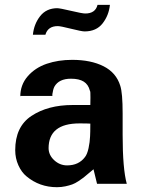

<svg xmlns="http://www.w3.org/2000/svg" viewBox="-20 -759 590 795"><path d="M217.8 -725.1H215.8Q228 -725.1 274.2 -714.1Q320.3 -703.1 333 -703.1Q375 -703.1 383.8 -738.8H435.1Q430.7 -695.3 404.8 -662.1Q378.9 -628.9 330.1 -628.9Q318.4 -628.9 274.4 -639.9Q230.5 -650.9 219.2 -650.9Q178.2 -650.9 168 -615.2H116.2Q120.6 -659.2 146 -691.9Q171.9 -725.1 217.8 -725.1ZM63 -361.8 64 -358.9Q64 -407.7 94.7 -443.1Q125.5 -478.5 173.3 -494.9Q221.2 -511.2 278.8 -511.2Q356.4 -511.2 408.9 -484.6Q461.4 -458 478 -403.8Q487.8 -374 487.8 -290V-200.2Q487.8 -60.5 504.9 2H381.8L367.2 -58.1Q361.3 -53.7 347.2 -41.5Q333 -29.3 325.9 -23.7Q318.8 -18.1 304.7 -8.8Q290.5 0.5 279.1 4.6Q267.6 8.8 250.7 12.5Q233.9 16.1 215.8 16.1Q143.6 16.1 89.8 -28.8Q69.3 -45.4 56.2 -74.5Q43 -103.5 43 -137.2Q43 -234.4 109.9 -278.8Q178.2 -324.2 280.8 -324.2H354Q354 -328.1 354.5 -355Q355 -381.8 352.1 -383.8Q345.7 -409.2 326.7 -421.1Q307.6 -433.1 273.9 -433.1Q223.6 -433.1 205.1 -399.9Q199.7 -389.2 196.8 -369.1V-361.8ZM181.2 -145V-146Q181.2 -117.2 204.3 -95.7Q227.5 -74.2 257.8 -74.2Q306.2 -74.2 332 -108.9Q341.3 -120.6 346.7 -145.8Q352.1 -170.9 353 -194.8Q354 -209 354 -247.1Q342.8 -248 309.1 -248Q181.2 -248 181.2 -145Z"/></svg>

Font: Perun
Style: Bold
Weight: 700
Foundry: Copyright (c) Stefan Peev, Context Ltd, 2016
Version: Version 1.0000